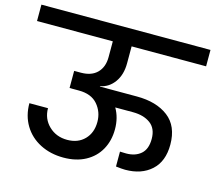

<svg xmlns="http://www.w3.org/2000/svg" viewBox="-128 -869 1117 996"><g transform="rotate(15 430.0 -371.5)"><path d="M484 -561Q484 -500 455 -459.5Q426 -419 379 -410V-408H578Q683 -408 746.5 -359.5Q810 -311 810 -211Q810 -121 757 -73Q704 -25 617 -25Q601 -25 567 -29V-109Q578 -108 600 -108Q649 -108 679 -134Q709 -160 709 -215Q709 -271 673 -297.5Q637 -324 579 -324H484Q512 -276 512 -214Q512 -153 485.5 -105Q459 -57 409 -30Q359 -3 291 -3Q221 -3 165.5 -31.5Q110 -60 79 -111.5Q48 -163 48 -230H148Q148 -173 187.5 -135Q227 -97 286 -97Q344 -97 379 -133Q414 -169 414 -227Q414 -281 380 -320.5Q346 -360 279 -360H229V-452H265Q322 -452 352.5 -483Q383 -514 383 -567V-652H-24V-740H884V-652H484Z"/></g></svg>

Font: MSTAGE Medium
Style: Regular
Weight: 500
Designer: Ninad Kale (Devanagari), Jonny Pinhorn (Latin)
Foundry: Indian Type Foundry
Version: 4.004